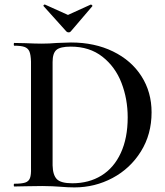

<svg xmlns="http://www.w3.org/2000/svg" viewBox="-20 -812 719 836"><path d="M241 1Q228 0 208 -1Q188 -2 164 -2L92 -1Q74 0 42 0Q40 0 40 -6Q40 -12 42 -12Q74 -12 89.5 -17Q105 -22 110.5 -36.5Q116 -51 115 -81V-544Q114 -574 108 -588Q102 -602 87 -607.5Q72 -613 42 -613Q40 -613 40 -619Q40 -625 42 -625L91 -624Q135 -622 162 -622Q195 -622 228 -625Q270 -627 289 -627Q392 -627 472 -588Q552 -549 596 -480Q640 -411 640 -323Q640 -227 593.5 -152.5Q547 -78 470 -37Q393 4 304 4Q276 4 241 1ZM536 -301Q536 -381 509 -451Q482 -521 426 -565Q370 -609 288 -609Q242 -609 225.5 -594.5Q209 -580 209 -542V-92Q210 -50 227.5 -32Q245 -14 295 -14Q367 -14 421.5 -47.5Q476 -81 506 -146Q536 -211 536 -301ZM170 -785 169 -787Q169 -789 171.5 -791Q174 -793 176 -792L276 -747L375 -792Q377 -793 380.5 -789.5Q384 -786 382 -785L288 -675Q285 -671 279 -671Q273 -671 269 -675Z"/></svg>

Font: Cormorant Upright SemiBold
Style: Regular
Weight: 600
Designer: Christian Thalmann (Catharsis Fonts)
Foundry: Catharsis Fonts
Version: Version 3.302